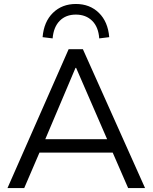

<svg xmlns="http://www.w3.org/2000/svg" viewBox="-20 -955 775 975"><path d="M18 0 328.5 -705H401L716.6 0H630.7L543.1 -201.2L579.7 -180H149.3L189.5 -201.2L103 0ZM363.5 -610.5 202.4 -230.3 178.5 -248.1H550L531.7 -230.3L366.5 -610.5ZM247.2 -760 196.3 -766.3Q202.8 -844.8 248.9 -889.8Q294.9 -934.8 365.5 -934.8Q436.1 -934.8 482.1 -889.8Q528.2 -844.8 534.7 -766.3L483.9 -760Q479.9 -818 448 -849.4Q416.2 -880.9 365 -880.9Q314.4 -880.9 283.3 -849.4Q252.2 -818 247.2 -760Z"/></svg>

Font: Mulish ExtraLight
Style: Regular
Weight: 200
Designer: Vernon Adams
Foundry: Vernon Adams
Version: Version 3.603